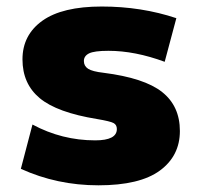

<svg xmlns="http://www.w3.org/2000/svg" viewBox="-20 -550 605 580"><path d="M43 -40 78.1 -173.8Q167 -126 267.6 -126Q333 -126 333 -160.2Q333 -172.9 323.2 -178.2Q313.5 -183.6 273.4 -190.4Q152.3 -210 100.1 -253.4Q47.9 -296.9 47.9 -370.6Q47.9 -444.3 107.9 -487.3Q168 -530.3 287.6 -530.3Q407.2 -530.3 512.7 -495.1L477.5 -363.3Q387.7 -396.5 307.6 -396.5Q264.6 -396.5 249 -388.7Q233.4 -380.9 233.4 -365.7Q233.4 -350.6 246.1 -342.3Q258.8 -334 293 -330.1Q416 -314.5 469.7 -272Q523.4 -229.5 523.4 -154.3Q523.4 -79.1 462.9 -34.7Q402.3 9.8 277.3 9.8Q152.3 9.8 43 -40Z"/></svg>

Font: GenEi M Gothic v2 Black
Style: Regular
Weight: 900
Version: Version 2.0